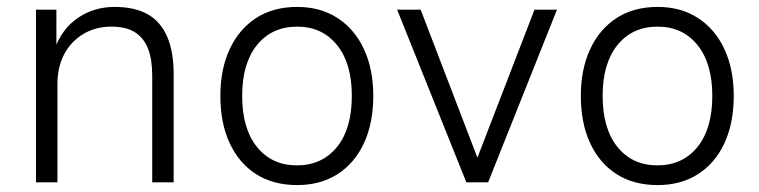

<svg xmlns="http://www.w3.org/2000/svg" viewBox="-20 -527 2195 555"><path d="M84 0V-499H143V-385H138Q159 -444 205.5 -475.5Q252 -507 311 -507Q369 -507 406.5 -486Q444 -465 463 -421.5Q482 -378 482 -313V0H420V-309Q420 -355 408 -386Q396 -417 370.5 -433.5Q345 -450 302 -450Q256 -450 220.5 -428.5Q185 -407 165.5 -370Q146 -333 146 -285V0Z M839 8Q770 8 720.5 -23.5Q671 -55 644 -113Q617 -171 617 -250Q617 -327 644 -385Q671 -443 720.5 -475Q770 -507 839 -507Q906 -507 955.5 -475Q1005 -443 1032 -385Q1059 -327 1059 -250Q1059 -171 1032 -113Q1005 -55 955.5 -23.5Q906 8 839 8ZM838 -49Q911 -49 954 -102Q997 -155 997 -250Q997 -344 954 -397Q911 -450 839 -450Q766 -450 723 -397Q680 -344 680 -250Q680 -155 723 -102Q766 -49 838 -49Z M1328 0 1128 -499H1196L1367 -53H1353L1525 -499H1590L1391 0Z M1881 8Q1812 8 1762.5 -23.5Q1713 -55 1686 -113Q1659 -171 1659 -250Q1659 -327 1686 -385Q1713 -443 1762.5 -475Q1812 -507 1881 -507Q1948 -507 1997.5 -475Q2047 -443 2074 -385Q2101 -327 2101 -250Q2101 -171 2074 -113Q2047 -55 1997.5 -23.5Q1948 8 1881 8ZM1880 -49Q1953 -49 1996 -102Q2039 -155 2039 -250Q2039 -344 1996 -397Q1953 -450 1881 -450Q1808 -450 1765 -397Q1722 -344 1722 -250Q1722 -155 1765 -102Q1808 -49 1880 -49Z"/></svg>

Font: Nunitoga
Style: Light
Weight: 300
Designer: Vernon Adams
Foundry: Vernon Adams
Version: Version 1.0